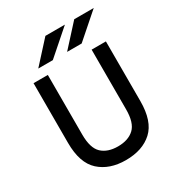

<svg xmlns="http://www.w3.org/2000/svg" viewBox="-214 -1060 1125 1211"><g transform="rotate(-30 348.5 -454.5)"><path d="M263 -765H157L299 -921H441ZM473 -765H367L509 -921H651ZM348 12Q229 12 157 -53.5Q85 -119 85 -265V-700H189V-265Q189 -167 231 -127.5Q273 -88 348 -88Q423 -88 465.5 -127.5Q508 -167 508 -265V-700H612V-265Q612 -119 541 -53.5Q470 12 348 12Z"/></g></svg>

Font: Overpass Light
Style: Bold
Weight: 600
Designer: Delve Withrington, Thomas Jockin
Foundry: Delve Fonts
Version: Version 3.000;DELV;Overpass